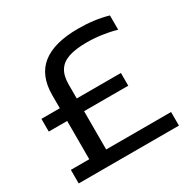

<svg xmlns="http://www.w3.org/2000/svg" viewBox="-166 -911 1065 1071"><g transform="rotate(-30 367.0 -375.0)"><path d="M687.5 -87.5V0H42V-87.5H160.5V-334H42V-416H160.5V-500.5Q160.5 -626.5 238 -688Q315.5 -749.5 470.5 -749.5Q575 -749.5 661.5 -724.5V-632.5Q619 -645 570 -652Q521 -659 474 -659Q402 -659 357.2 -644Q312.5 -629 291 -595.5Q269.5 -562 269.5 -505.5V-416H554V-334H269.5V-87.5Z"/></g></svg>

Font: Encode Sans Expanded Medium
Style: Regular
Weight: 500
Width: 7
Designer: Multiple Designers
Foundry: Impallari Type
Version: Version 2.000